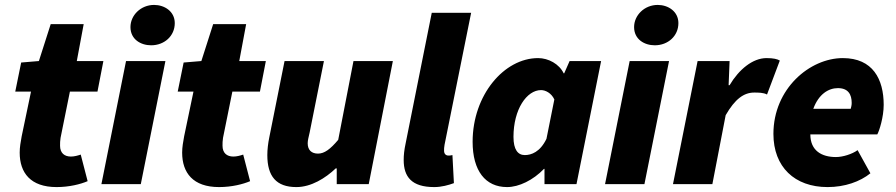

<svg xmlns="http://www.w3.org/2000/svg" viewBox="-20 -748 3638 780"><path d="M210 12C262 12 308 0 336 -12L308 -120C296 -116 282 -112 268 -112C242 -112 224 -126 224 -156C224 -166 224 -176 226 -188L264 -376H376L400 -500H292L320 -650H186L138 -500L66 -494L42 -376H106L68 -194C64 -172 60 -150 60 -128C60 -46 104 12 210 12Z M392 0H552L652 -500H492ZM594 -564C648 -564 690 -602 690 -654C690 -702 648 -728 606 -728C552 -728 510 -686 510 -638C510 -588 552 -564 594 -564Z M870 12C922 12 968 0 996 -12L968 -120C956 -116 942 -112 928 -112C902 -112 884 -126 884 -156C884 -166 884 -176 886 -188L924 -376H1036L1060 -500H952L980 -650H846L798 -500L726 -494L702 -376H766L728 -194C724 -172 720 -150 720 -128C720 -46 764 12 870 12Z M1184 12C1244 12 1302 -24 1344 -64H1348V0H1478L1576 -500H1416L1354 -180C1322 -142 1298 -124 1272 -124C1246 -124 1230 -138 1230 -166C1230 -178 1234 -192 1238 -210L1296 -500H1136L1074 -190C1069 -166 1066 -140 1066 -118C1066 -32 1102 12 1184 12Z M1744 12C1774 12 1802 4 1824 -4L1818 -118C1810 -116 1806 -116 1802 -116C1792 -116 1784 -122 1784 -136C1784 -144 1784 -148 1786 -160L1894 -696H1734L1628 -166C1622 -138 1620 -118 1620 -98C1620 -30 1652 12 1744 12Z M2040 12C2088 12 2146 -16 2190 -62H2192V0H2322L2422 -500H2294L2272 -450H2270C2252 -488 2208 -512 2166 -512C2028 -512 1900 -362 1900 -172C1900 -54 1952 12 2040 12ZM2112 -118C2084 -118 2066 -140 2066 -192C2066 -304 2120 -382 2178 -382C2196 -382 2220 -370 2232 -344L2200 -184C2174 -130 2138 -118 2112 -118Z M2438 0H2598L2698 -500H2538ZM2640 -564C2694 -564 2736 -602 2736 -654C2736 -702 2694 -728 2652 -728C2598 -728 2556 -686 2556 -638C2556 -588 2598 -564 2640 -564Z M2714 0H2874L2928 -280C2966 -346 3002 -372 3044 -372C3060 -372 3082 -372 3096 -364L3148 -502C3138 -508 3122 -512 3094 -512C3038 -512 2982 -466 2944 -402H2940L2944 -500H2814Z M3342 12C3412 12 3474 -10 3516 -44L3464 -138C3442 -122 3404 -110 3376 -110C3318 -110 3272 -136 3272 -202H3544C3552 -216 3570 -272 3570 -322C3570 -426 3526 -512 3404 -512C3270 -512 3122 -388 3122 -204C3122 -70 3208 12 3342 12ZM3284 -306C3306 -366 3346 -390 3384 -390C3426 -390 3440 -364 3440 -330C3440 -321 3438 -313 3436 -306Z"/></svg>

Font: Source Sans Pro Black
Style: Italic
Weight: 900
Italic angle: -11°
Designer: Paul D. Hunt
Foundry: Adobe Systems Incorporated
Version: Version 3.006;hotconv 1.0.111;makeotfexe 2.5.65597